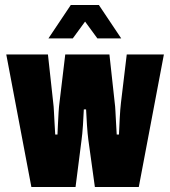

<svg xmlns="http://www.w3.org/2000/svg" viewBox="-20 -745 678 765"><path d="M173 -592 262 -725H374L463 -592H368L319 -659L270 -592ZM105 0 5 -528H171L192 -336Q194 -322 195 -299Q196 -276 197.5 -252Q199 -228 200 -209H209Q210 -228 211 -252Q212 -276 213.5 -299Q215 -322 217 -336L240 -528H416L437 -336Q439 -323 440 -300.5Q441 -278 442.5 -253.5Q444 -229 445 -209H454Q455 -235 457 -273Q459 -311 462 -336L485 -528H633L533 0H358L332 -188Q329 -210 326.5 -246.5Q324 -283 323 -309H314Q313 -282 310.5 -245.5Q308 -209 305 -188L281 0Z"/></svg>

Font: Archivo ExtraCondensed Black
Style: Regular
Weight: 900
Width: 2
Designer: Hector Gatti
Foundry: Omnibus-Type
Version: Version 2.001; ttfautohint (v1.8.3)